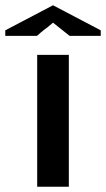

<svg xmlns="http://www.w3.org/2000/svg" viewBox="-80 -708 402 728"><path d="M61 -500H181V0H61ZM121 -622Q113 -616 106 -609.5Q99 -603 91 -598Q83 -592 74.5 -584.5Q66 -577 60 -572H-60V-593L121 -688L302 -593V-572H184Z"/></svg>

Font: Tschichold
Style: Bold
Weight: 700
Designer: Peter Wiegel
Foundry: Peter Wiegel
Version: Version 1.000; ttfautohint (v1.3)